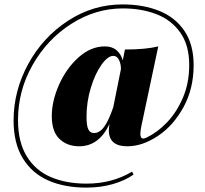

<svg xmlns="http://www.w3.org/2000/svg" viewBox="-20 -688 928 869"><path d="M472.7 -97.7Q472.7 -111.8 475.6 -127Q428.2 -25.9 338.4 -25.9Q284.2 -25.9 249.3 -59.1Q214.4 -92.3 214.4 -162.1Q214.4 -230.5 247.3 -304.7Q280.3 -378.9 335.7 -428.5Q391.1 -478 454.6 -478Q487.8 -478 508.1 -460.2Q528.3 -442.4 535.6 -414.6L545.4 -463.9Q639.6 -463.9 696.3 -478L620.6 -121.1Q616.2 -100.6 615.7 -88.4Q615.2 -86.4 615.2 -82Q615.2 -61 628.4 -61Q634.8 -61 644.5 -65.9Q690.9 -87.9 734.6 -132.8Q778.3 -177.7 807.4 -244.6Q836.4 -311.5 836.4 -394Q836.4 -482.9 796.4 -540Q756.3 -597.2 688.7 -623.5Q621.1 -649.9 535.6 -649.9Q412.6 -649.9 303.2 -580.3Q193.8 -510.7 127.7 -394.3Q61.5 -277.8 61.5 -145Q61.5 -45.4 100.8 19Q140.1 83.5 209.7 113.3Q279.3 143.1 371.6 143.1Q487.3 143.1 577.6 88.9L584.5 102.1Q545.9 129.4 490.5 145.3Q435.1 161.1 370.6 161.1Q272 161.1 198.2 128.7Q124.5 96.2 83 28.1Q41.5 -40 41.5 -143.1Q41.5 -276.9 107.7 -398.2Q173.8 -519.5 287.4 -593.8Q400.9 -668 534.7 -668Q627.9 -668 700.4 -638.9Q772.9 -609.9 814.7 -548.3Q856.4 -486.8 856.4 -393.1Q856.4 -286.6 810.3 -202.6Q764.2 -118.7 694.1 -72.3Q624 -25.9 556.6 -25.9Q472.7 -25.9 472.7 -97.7ZM492.7 -203.1 527.3 -375Q527.8 -397.5 518.8 -416.3Q509.8 -435.1 492.7 -435.1Q467.8 -435.1 439 -394.5Q410.2 -354 390.9 -290Q371.6 -226.1 371.6 -160.2Q371.6 -118.2 379.9 -102.1Q388.2 -85.9 405.3 -85.9Q431.2 -85.9 451.9 -114.7Q472.7 -143.6 492.7 -203.1Z"/></svg>

Font: TypoPRO Playfair Display SC
Style: Regular
Weight: 900
Designer: Claus Eggers Sørensen
Foundry: Claus Eggers Sørensen
Version: Version 1.004;PS 001.004;hotconv 1.0.70;makeotf.lib2.5.58329